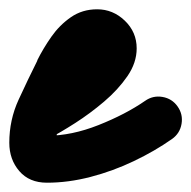

<svg xmlns="http://www.w3.org/2000/svg" viewBox="-59 -335 411 413"><path d="M-1 -127Q9 -132 30.5 -145.5Q52 -159 76 -176Q100 -193 117 -208Q134 -223 134 -231Q134 -232 134 -231Q134 -230 134 -228Q135 -225 136 -223Q140 -215 149 -214Q149 -214 150 -214Q145 -214 137 -202.5Q129 -191 122 -178Q115 -165 113 -161Q113 -161 112.5 -161Q112 -161 112 -161Q112 -161 112 -160.5Q112 -160 112 -160Q97 -130 79.5 -96.5Q62 -63 62 -28Q62 -27 56 -34Q50 -41 43 -43Q43 -43 42 -43Q95 -43 153 -66Q211 -89 253 -118Q270 -130 290.5 -126.5Q311 -123 323 -106Q335 -89 331.5 -68.5Q328 -48 311 -36Q274 -10 229 11.5Q184 33 136 45.5Q88 58 42 58Q4 58 -17.5 33Q-39 8 -39 -28Q-39 -77 -19 -120.5Q1 -164 22 -206Q22 -206 22 -205.5Q22 -205 22 -205Q22 -205 21.5 -205Q21 -205 21 -205Q34 -231 51.5 -256Q69 -281 93.5 -298Q118 -315 150 -315Q184 -315 209.5 -290.5Q235 -266 235 -231Q235 -200 215 -171Q195 -142 165 -116.5Q135 -91 103 -70.5Q71 -50 46 -37Q28 -28 8 -34Q-12 -40 -22 -59Q-32 -77 -26 -97Q-20 -117 -1 -127Z"/></svg>

Font: FRB American Cursive Guidelines Arrows Ultra
Style: Bold Italic
Weight: 1000
Italic angle: -25°
Version: Version 2.0;Modular Font Editor K font №1